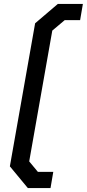

<svg xmlns="http://www.w3.org/2000/svg" viewBox="-20 -836 440 973"><path d="M30 7 158 -718 273 -816H400L386 -734H308L245 -681L128 -18L172 35H250L236 117H121Z"/></svg>

Font: Chakra Petch Medium
Style: Italic
Weight: 500
Italic angle: -10°
Designer: Katatrad Aksorn Co.,Ltd.
Foundry: Cadson Demak Co.,Ltd.
Version: Version 1.000; ttfautohint (v1.6)